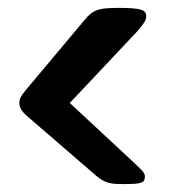

<svg xmlns="http://www.w3.org/2000/svg" viewBox="-20 -587 432 489"><path d="M48.8 -291.5Q37.6 -301.3 33.4 -309.1Q29.3 -316.9 29.3 -324.7Q29.3 -332.5 32.7 -339.4Q36.1 -346.2 45.9 -357.9L195.8 -536.6Q204.1 -546.9 211.7 -552.7Q219.2 -558.6 228.8 -561.8Q238.3 -564.9 251.2 -565.9Q264.2 -566.9 282.7 -566.9Q303.2 -566.9 316.7 -565.9Q330.1 -564.9 338.1 -562.5Q346.2 -560.1 349.4 -555.9Q352.5 -551.8 352.5 -545.9Q352.5 -538.1 347.4 -530Q342.3 -522 330.1 -507.8L157.7 -324.7L316.4 -177.2Q330.1 -164.6 339.6 -155Q349.1 -145.5 349.1 -137.7Q349.1 -131.8 347.2 -127.9Q345.2 -124 339.4 -121.8Q333.5 -119.6 323 -118.9Q312.5 -118.2 294.9 -118.2Q283.7 -118.2 274.7 -118.7Q265.6 -119.1 257.3 -121.3Q249 -123.5 241 -127.9Q232.9 -132.3 223.6 -140.6Z"/></svg>

Font: Denk One
Style: Regular
Weight: 400
Designer: Irina Smirnova
Foundry: Irina Smirnova
Version: Version 1.002